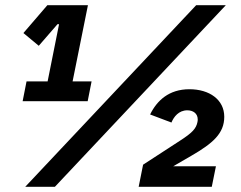

<svg xmlns="http://www.w3.org/2000/svg" viewBox="-20 -718 928 738"><path d="M810 -79H646L715 -119C798 -167 842 -205 842 -269C842 -335 785 -375 708 -375C629 -375 583 -331 557 -278L639 -247C648 -269 667 -294 700 -294C722 -294 740 -282 740 -259C740 -256 740 -254 739 -249C734 -224 720 -208 670 -176L530 -85L513 0H794ZM191 0 848 -698H734L77 0ZM317 -329 332 -405H259L318 -698H162L70 -591L129 -542L201 -625H207L163 -405H82L67 -329Z"/></svg>

Font: LVC Sans
Style: Bold Italic
Weight: 700
Italic angle: -11.31°
Designer: Mike Abbink, Paul van der Laan, Pieter van Rosmalen
Foundry: Bold Monday
Version: Version 3.0